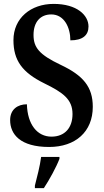

<svg xmlns="http://www.w3.org/2000/svg" viewBox="-20 -744 532 985"><path d="M232 10C367 10 456 -68 456 -196C456 -299 406 -357 292 -411C180 -464 152 -501 152 -565C152 -631 187 -670 243 -670C310 -670 341 -602 341 -537C404 -537 434 -563 434 -608C434 -666 375 -724 255 -724C138 -724 49 -651 49 -538C49 -434 94 -372 208 -316C304 -269 352 -234 352 -159C352 -89 313 -43 244 -43C172 -43 121 -104 118 -209C71 -209 32 -183 32 -128C32 -55 84 10 232 10ZM159 208V221H205C233 179 269 113 285 71V61H191C185 108 170 165 159 208Z"/></svg>

Font: Noto Serif Armenian Condensed SemiBold
Style: Regular
Weight: 600
Width: 3
Designer: Monotype Design Team
Foundry: Monotype Imaging Inc.
Version: Version 2.008